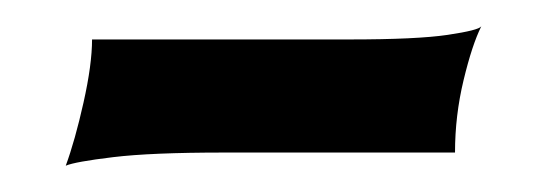

<svg xmlns="http://www.w3.org/2000/svg" viewBox="-20 -313 416 146"><path d="M30 -187Q37 -206 43.5 -235Q50 -264 50 -283H246Q297 -283 320.5 -286.5Q344 -290 346 -293Q339 -279 332.5 -252Q326 -225 326 -197H150Q95 -197 66 -193.5Q37 -190 30 -187Z"/></svg>

Font: Red Rose SemiBold
Style: Regular
Weight: 600
Designer: Jaikishan Patel
Version: Version 2.000